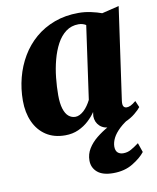

<svg xmlns="http://www.w3.org/2000/svg" viewBox="-86 -617 746 910"><g transform="rotate(-10 287.0 -162.0)"><path d="M484.5 -104Q482 -85 487 -77.2Q492 -69.5 502.5 -69.5Q511 -69.5 521.2 -74.2Q531.5 -79 547 -92L560.5 -60.5Q551.5 -48.5 531.2 -31.8Q511 -15 481.2 -2.2Q451.5 10.5 414 10.5Q378 10.5 358.5 -8Q339 -26.5 338.5 -55.5L341 -75.5Q328 -55.5 306.5 -35.5Q285 -15.5 256.5 -2.5Q228 10.5 192.5 10.5Q138.5 10.5 100.5 -14.5Q62.5 -39.5 42.5 -84Q22.5 -128.5 22.5 -185.5Q22.5 -242.5 36.5 -296.2Q50.5 -350 77.8 -396Q105 -442 145.2 -476.5Q185.5 -511 238 -530.5Q290.5 -550 354 -550Q384 -550 413.8 -543.5Q443.5 -537 465 -529L547.5 -549ZM380.5 -487Q374.5 -491 365.5 -494Q356.5 -497 345 -497Q310 -497 284 -477.5Q258 -458 240.2 -424.8Q222.5 -391.5 211.8 -350.5Q201 -309.5 196.5 -266Q192 -222.5 192 -182.5Q192 -143 200 -117.2Q208 -91.5 222.2 -79.5Q236.5 -67.5 255 -67.5Q265.5 -67.5 276 -72.8Q286.5 -78 296.5 -87.2Q306.5 -96.5 315.2 -109Q324 -121.5 331 -135.5ZM385.5 226.5Q334.5 226.5 309.2 204.5Q284 182.5 284 148.5Q284 117.5 300 91.5Q316 65.5 342 44.5Q368 23.5 398 6.8Q428 -10 456 -23L478.5 -33.5L516.5 -23Q479 -2 456 19.8Q433 41.5 422.5 62.2Q412 83 411.5 103Q411.5 123.5 421.8 132.8Q432 142 448.5 142Q469 142 486.2 132.2Q503.5 122.5 524.5 107L540 152Q520 178 480.2 202.2Q440.5 226.5 385.5 226.5Z"/></g></svg>

Font: Merriweather 60pt Black
Style: Italic
Weight: 900
Italic angle: -7.8°
Version: Version 2.101